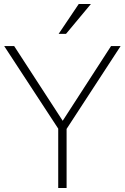

<svg xmlns="http://www.w3.org/2000/svg" viewBox="-20 -943 627 963"><path d="M272 0V-320L283 -281L1 -712H51L305 -321H284L537 -712H585L304 -281L314 -320V0ZM311 -773H274L375 -923H436Z"/></svg>

Font: Muli ExtraLight
Style: Regular
Weight: 250
Designer: Vernon Adams
Foundry: Vernon Adams
Version: Version 2.100; ttfautohint (v1.8.1.43-b0c9)